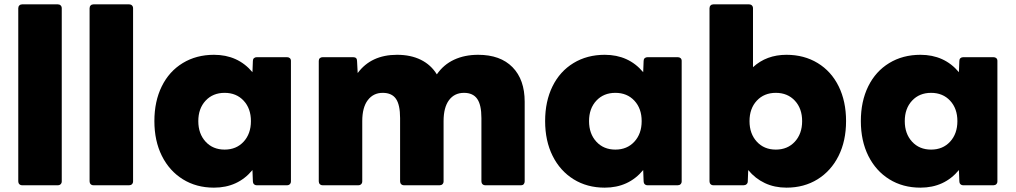

<svg xmlns="http://www.w3.org/2000/svg" viewBox="-20 -810 4671 883"><path d="M64 24V-772Q64 -780 69 -785Q74 -790 82 -790H246Q254 -790 259 -785Q264 -780 264 -772V24Q264 32 259 37Q254 42 246 42H82Q74 42 69 37Q64 32 64 24Z M392 24V-772Q392 -780 397 -785Q402 -790 410 -790H574Q582 -790 587 -785Q592 -780 592 -772V24Q592 32 587 37Q582 42 574 42H410Q402 42 397 37Q392 32 392 24Z M690 -253Q690 -344 724 -413Q758 -482 820.5 -520Q883 -558 964 -558Q1074 -558 1141 -478L1143 -530Q1143 -538 1148 -542.5Q1153 -547 1161 -547H1300Q1308 -547 1313 -542.5Q1318 -538 1318 -530V24Q1318 32 1313 37Q1308 42 1300 42H1161Q1153 42 1148 37Q1143 32 1143 24L1141 -28Q1074 53 964 53Q883 53 821 14.5Q759 -24 724.5 -93Q690 -162 690 -253ZM1013 -122Q1067 -122 1100.5 -158.5Q1134 -195 1134 -253Q1134 -311 1100.5 -347Q1067 -383 1013 -383Q959 -383 925.5 -347Q892 -311 892 -253Q892 -195 925.5 -158.5Q959 -122 1013 -122Z M1446 24V-530Q1446 -538 1451 -542.5Q1456 -547 1464 -547H1604Q1622 -547 1622 -530L1625 -474Q1687 -558 1806 -558Q1869 -558 1915.5 -535Q1962 -512 1989 -468Q2020 -513 2068.5 -535.5Q2117 -558 2179 -558Q2281 -558 2337 -501Q2393 -444 2393 -342V24Q2393 32 2388.5 37Q2384 42 2377 42H2212Q2204 42 2199 37Q2194 32 2194 24V-267Q2194 -328 2174.5 -355.5Q2155 -383 2114 -383Q2070 -383 2045 -349.5Q2020 -316 2020 -253V24Q2020 32 2015 37Q2010 42 2002 42H1838Q1830 42 1825 37Q1820 32 1820 24V-267Q1820 -328 1801 -355.5Q1782 -383 1740 -383Q1697 -383 1671.5 -349.5Q1646 -316 1646 -253V24Q1646 32 1641 37Q1636 42 1628 42H1464Q1456 42 1451 37Q1446 32 1446 24Z M2487 -253Q2487 -344 2521 -413Q2555 -482 2617.5 -520Q2680 -558 2761 -558Q2871 -558 2938 -478L2940 -530Q2940 -538 2945 -542.5Q2950 -547 2958 -547H3097Q3105 -547 3110 -542.5Q3115 -538 3115 -530V24Q3115 32 3110 37Q3105 42 3097 42H2958Q2950 42 2945 37Q2940 32 2940 24L2938 -28Q2871 53 2761 53Q2680 53 2618 14.5Q2556 -24 2521.5 -93Q2487 -162 2487 -253ZM2810 -122Q2864 -122 2897.5 -158.5Q2931 -195 2931 -253Q2931 -311 2897.5 -347Q2864 -383 2810 -383Q2756 -383 2722.5 -347Q2689 -311 2689 -253Q2689 -195 2722.5 -158.5Q2756 -122 2810 -122Z M3421 -28 3419 24Q3419 32 3413.5 37Q3408 42 3400 42H3261Q3253 42 3248 37Q3243 32 3243 24V-772Q3243 -780 3248 -785Q3253 -790 3261 -790H3425Q3433 -790 3438 -785Q3443 -780 3443 -772V-501Q3505 -558 3597 -558Q3678 -558 3740.5 -520Q3803 -482 3837 -413Q3871 -344 3871 -253Q3871 -162 3836.5 -93Q3802 -24 3740 14.5Q3678 53 3597 53Q3542 53 3497.5 32Q3453 11 3421 -28ZM3548 -122Q3602 -122 3635.5 -158.5Q3669 -195 3669 -253Q3669 -311 3635.5 -347Q3602 -383 3548 -383Q3494 -383 3460.5 -347Q3427 -311 3427 -253Q3427 -195 3460.5 -158.5Q3494 -122 3548 -122Z M3939 -253Q3939 -344 3973 -413Q4007 -482 4069.5 -520Q4132 -558 4213 -558Q4323 -558 4390 -478L4392 -530Q4392 -538 4397 -542.5Q4402 -547 4410 -547H4549Q4557 -547 4562 -542.5Q4567 -538 4567 -530V24Q4567 32 4562 37Q4557 42 4549 42H4410Q4402 42 4397 37Q4392 32 4392 24L4390 -28Q4323 53 4213 53Q4132 53 4070 14.5Q4008 -24 3973.5 -93Q3939 -162 3939 -253ZM4262 -122Q4316 -122 4349.5 -158.5Q4383 -195 4383 -253Q4383 -311 4349.5 -347Q4316 -383 4262 -383Q4208 -383 4174.5 -347Q4141 -311 4141 -253Q4141 -195 4174.5 -158.5Q4208 -122 4262 -122Z"/></svg>

Font: LINE Seed JP_TTF ExtraBold
Style: Regular
Weight: 800
Designer: LY Corporation & Fontrix & Fontworks
Version: Version 1.015